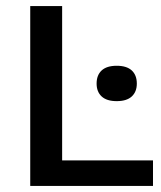

<svg xmlns="http://www.w3.org/2000/svg" viewBox="-20 -615 532 635"><path d="M80 0V-595H185.5V-84.5H486V0ZM366 -280.5Q333 -280.5 316.2 -296Q299.5 -311.5 299.5 -338.5Q299.5 -366.5 316.2 -382Q333 -397.5 366 -397.5Q399 -397.5 415.8 -382Q432.5 -366.5 432.5 -338.5Q432.5 -311.5 415.8 -296Q399 -280.5 366 -280.5Z"/></svg>

Font: Encode Sans SC Medium
Style: Regular
Weight: 500
Version: Version 3.002